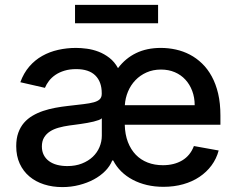

<svg xmlns="http://www.w3.org/2000/svg" viewBox="-20 -747 961 779"><path d="M45.8 -154.1Q45.8 -185 54.2 -208.3Q62.5 -231.5 77.2 -248.6Q92 -265.6 111.9 -277.3Q131.7 -289.1 155 -296.9Q178.3 -304.7 203.8 -309.5Q229.4 -314.3 255 -317.1Q291.9 -321.4 318 -324.4Q344.1 -327.4 360.6 -332Q377.1 -336.6 384.9 -344.5Q392.8 -352.3 392.8 -366.5V-369Q392.8 -415.1 366.7 -440.9Q340.6 -466.6 289.1 -466.6Q262.4 -466.6 241.5 -460.2Q220.5 -453.8 204.9 -443.2Q189.3 -432.5 178.8 -418.9Q168.3 -405.2 162.3 -390.6L62.5 -413.4Q76 -450.6 98.9 -477.1Q121.8 -503.6 151.5 -520.2Q181.1 -536.9 216.1 -544.7Q251.1 -552.6 288.4 -552.6Q308.6 -552.6 332.6 -549.4Q356.5 -546.2 379.8 -537.3Q403.1 -528.4 423.8 -512.4Q444.6 -496.4 458.8 -470.5Q489 -510.7 532.3 -531.6Q575.6 -552.6 632.5 -552.6Q663.4 -552.6 693.4 -546Q723.4 -539.4 750.2 -525.4Q777 -511.4 799.7 -489.5Q822.4 -467.7 839.1 -437.1Q855.8 -406.6 865.1 -367.2Q874.3 -327.8 874.3 -278.4V-240.8H486.2Q487.2 -201.3 498.9 -170.8Q510.7 -140.3 530.9 -119.3Q551.1 -98.4 579.2 -87.5Q607.2 -76.7 641 -76.7Q686.4 -76.7 719.3 -96.2Q752.1 -115.8 766.7 -154.5L867.2 -136.4Q858.3 -103 838.2 -75.8Q818.2 -48.7 789.2 -29.3Q760.3 -9.9 723.4 0.5Q686.4 11 643.1 11Q607.6 11 576 3.6Q544.4 -3.9 518.3 -17.8Q492.2 -31.6 472.1 -51.3Q452.1 -71 439.3 -95.9H435.4Q426.5 -73.2 407 -53.3Q387.4 -33.4 360.6 -19Q333.8 -4.6 301.1 3.7Q268.5 12.1 233 12.1Q192.8 12.1 158.6 1.1Q124.3 -9.9 99.3 -31.1Q74.2 -52.2 60 -83.1Q45.8 -114 45.8 -154.1ZM149.9 -152.7Q149.9 -133.2 157.5 -118.3Q165.1 -103.3 179 -93.2Q192.8 -83.1 211.8 -78.1Q230.8 -73.2 253.2 -73.2Q286.2 -73.2 312.3 -83.5Q338.4 -93.8 356.4 -110.8Q374.3 -127.8 383.7 -150.2Q393.1 -172.6 393.1 -196.7V-267Q389.2 -263.1 380.5 -259.9Q371.8 -256.7 359.9 -253.7Q348 -250.7 334.5 -248.4Q321 -246.1 307.7 -244.1Q294.4 -242.2 282.3 -240.6Q270.2 -239 261.7 -237.9Q238.6 -234.7 218.2 -229Q197.8 -223.4 182.7 -213.6Q167.6 -203.8 158.7 -188.9Q149.9 -174 149.9 -152.7ZM769.9 -320.3Q769.9 -351.6 759.9 -378Q750 -404.5 732.2 -423.8Q714.5 -443.2 689.3 -454Q664.1 -464.8 633.2 -464.8Q600.9 -464.8 574.6 -453.1Q548.3 -441.4 529.3 -421.5Q510.3 -401.6 499.3 -375.4Q488.3 -349.1 486.5 -320.3ZM621.4 -727.3V-652.7H284.4V-727.3Z"/></svg>

Font: Cannonade Med
Style: Regular
Weight: 500
Designer: Rasmus Andersson
Foundry: rsms
Version: Version 3.012;git-f93a4a705